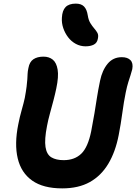

<svg xmlns="http://www.w3.org/2000/svg" viewBox="-20 -1028 753 1061"><path d="M324 13Q219 13 158 -30Q97 -73 78 -152.5Q59 -232 81 -341Q89 -382 100 -420.5Q111 -459 117 -487Q124 -525 127 -549.5Q130 -574 131 -590Q132 -606 132.5 -620Q133 -634 137 -652Q143 -686 164.5 -700.5Q186 -715 220 -715Q251 -715 271.5 -698.5Q292 -682 298.5 -643.5Q305 -605 291 -539Q285 -510 275.5 -473.5Q266 -437 256 -401Q246 -365 240 -333Q225 -257 231.5 -215.5Q238 -174 264 -158.5Q290 -143 332 -143Q392 -143 429 -178.5Q466 -214 484 -303Q495 -359 502 -402Q509 -445 515.5 -487Q522 -529 533 -582Q545 -640 575 -676Q605 -712 653 -712Q685 -712 701 -695.5Q717 -679 711 -646Q707 -630 701.5 -613Q696 -596 689 -574Q682 -552 675 -518Q664 -464 656 -404Q648 -344 636 -282Q618 -189 578.5 -123Q539 -57 476.5 -22Q414 13 324 13ZM453 -772Q424 -772 399 -785.5Q374 -799 356.5 -822Q339 -845 329.5 -873Q320 -901 322 -930Q324 -970 342.5 -989Q361 -1008 399 -1008Q429 -1008 444.5 -992Q460 -976 465 -943Q469 -917 479.5 -900Q490 -883 501 -870.5Q512 -858 518.5 -846Q525 -834 521 -815Q517 -791 498.5 -781.5Q480 -772 453 -772Z"/></svg>

Font: Shantell Sans Light
Style: Bold Italic
Weight: 700
Italic angle: -11°
Version: Version 1.011;[c5ecc13dd]